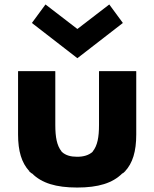

<svg xmlns="http://www.w3.org/2000/svg" viewBox="-20 -819 692 861"><path d="M62 -500 61 -499V-216C61 -141 77 -89 111 -52V-54V-51L114 -48L121 -42H122L124 -41C167 2 231 22 326 22C421 22 485 2 528 -41L530 -42H531L538 -48L540 -50V-54V-50C575 -87 591 -140 591 -216V-499L590 -500H425L424 -499V-259C424 -204 417 -166 396 -140L395 -138C378 -123 355 -116 326 -116C297 -116 275 -122 257 -138L256 -140C235 -166 228 -204 228 -259V-499L227 -500ZM470 -799 327 -689 184 -799 123 -716 327 -558 531 -716ZM112 -49H111V-57V-56ZM115 -53H114ZM538 -53H537ZM541 -49H540V-55Z"/></svg>

Font: Hussar Woodtype
Style: SeBd
Weight: 900
Foundry: Cannot Into Space Fonts
Version: Version 1.07